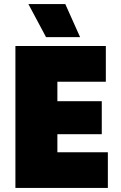

<svg xmlns="http://www.w3.org/2000/svg" viewBox="-20 -927 599 947"><path d="M207 -744H375L302 -907H120ZM56 0H512V-176H263V-265H482V-428H263V-524H502V-700H56Z"/></svg>

Font: Fixel Text Black
Style: Regular
Weight: 900
Width: 4
Designer: AlfaBravo + MacPaw
Foundry: Kyrylo Tkachov, Marchela Mozhyna, Serhii Makarenko, Maria Weinstein, Zakhar Kryvoshyya
Version: Version 1.211